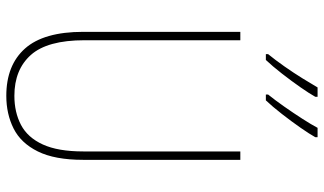

<svg xmlns="http://www.w3.org/2000/svg" viewBox="-224 -768 1003 594"><g transform="rotate(90 277.0 -471.5)"><path d="M475 -228Q475 -140 449 -87.5Q423 -35 378 -12.5Q333 10 277 10Q182 10 130.5 -48Q79 -106 79 -228V-714H105V-232Q105 -117 150.5 -66Q196 -15 277 -15Q328 -15 367 -35.5Q406 -56 427.5 -103Q449 -150 449 -228V-714H475ZM405 -946Q395 -928 375.5 -900Q356 -872 333 -842.5Q310 -813 291 -793H273V-800Q290 -821 310 -849.5Q330 -878 348 -906Q366 -934 376 -953H405ZM280 -946Q270 -928 250.5 -900Q231 -872 208 -842.5Q185 -813 166 -793H148V-800Q166 -822 186 -850.5Q206 -879 223 -906.5Q240 -934 251 -953H280Z"/></g></svg>

Font: Noto Sans Gurmukhi UI Condensed Thin
Style: Regular
Weight: 100
Width: 3
Designer: Jelle Bosma - Monotype Design Team
Foundry: Monotype Imaging Inc.
Version: Version 2.004; ttfautohint (v1.8.4.7-5d5b)